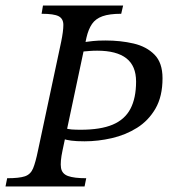

<svg xmlns="http://www.w3.org/2000/svg" viewBox="-34 -677 625 697"><path d="M273 0H-14L-8 -30Q36 -30 56.5 -37Q77 -44 86 -65.5Q95 -87 104 -131L188 -525Q196 -564 196 -586.5Q196 -609 179 -618Q162 -627 117 -627L122 -657H413L406 -627Q363 -627 338 -618Q313 -609 300 -590Q287 -571 280 -541L193 -131Q184 -89 187.5 -67.5Q191 -46 213 -38Q235 -30 279 -30ZM273 -164Q243 -164 224.5 -166.5Q206 -169 195 -173L203 -212Q212 -208 226.5 -207Q241 -206 259 -206Q331 -206 375 -224.5Q419 -243 439.5 -282Q460 -321 460 -381Q460 -438 424.5 -465.5Q389 -493 319 -493Q304 -493 291.5 -492Q279 -491 256 -489L271 -524Q285 -526 303 -528Q321 -530 349 -530Q404 -530 451 -519Q498 -508 527 -478.5Q556 -449 556 -393Q556 -327 530.5 -283Q505 -239 463.5 -213Q422 -187 372 -175.5Q322 -164 273 -164Z"/></svg>

Font: STIX Two Text
Style: Italic
Weight: 400
Italic angle: -12°
Designer: Ross Mills, John Hudson & Paul Hanslow, Tiro Typeworks Ltd; with prior portions MicroPress Inc. and Coen Hoffman, Elsevi
Foundry: Tiro Typeworks Ltd
Version: Version 2.13 b171